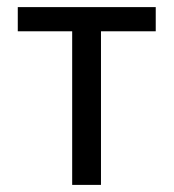

<svg xmlns="http://www.w3.org/2000/svg" viewBox="-20 -520 488 540"><path d="M183 0H264V-432H418V-500H30V-432H183Z"/></svg>

Font: Finlandica
Style: Regular
Weight: 400
Designer: Niklas Ekholm, Juho Hiilivirta, Jaakko Suomalainen
Foundry: Helsinki Type Studio
Version: Version 2.000;Glyphs 3.2 (3202)